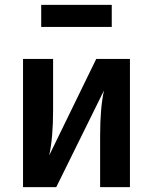

<svg xmlns="http://www.w3.org/2000/svg" viewBox="-20 -772 631 792"><path d="M441 -661H150V-752H441ZM516 -529V0H393V-212Q393 -327 409 -399L212 0H75V-529H199V-317Q199 -203 183 -131L377 -529Z"/></svg>

Font: FiraGO Medium
Style: Regular
Weight: 500
Designer: bBox Type
Foundry: bBox Type GmbH
Version: Version 1.001;PS 001.001;hotconv 1.0.88;makeotf.lib2.5.64775